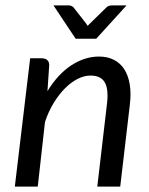

<svg xmlns="http://www.w3.org/2000/svg" viewBox="-20 -695 554 715"><path d="M35.2 0ZM35.2 0 92.3 -478H134.8Q148.9 -478 156.5 -470.9Q164.1 -463.9 163.1 -449.2L156.7 -355.5Q195.8 -419.4 245.8 -451.9Q295.9 -484.4 348.6 -484.4Q379.9 -484.4 403.8 -472.4Q427.7 -460.4 442.6 -437.5Q457.5 -414.6 463.1 -380.9Q468.8 -347.2 463.4 -304.2L427.7 0H342.3L377.9 -304.2Q385.3 -360.4 370.8 -387Q356.4 -413.6 317.4 -413.6Q293.9 -413.6 269.5 -401.4Q245.1 -389.2 222.4 -366.5Q199.7 -343.8 180.2 -312Q160.6 -280.3 147.5 -240.7L120.6 0ZM179.2 -674.8H236.8Q242.2 -674.8 246.6 -672.6Q251 -670.4 253.4 -668L300.3 -607.9L306.6 -598.6Q309.1 -601.1 311 -603.5Q313 -606 315.4 -607.9L377 -668Q383.8 -674.8 396 -674.8H451.2L338.4 -550.8H261.7Z"/></svg>

Font: Carlito
Style: Italic
Weight: 400
Italic angle: -7°
Designer: Lukasz Dziedzic
Foundry: tyPoland Lukasz Dziedzic
Version: Version 1.104